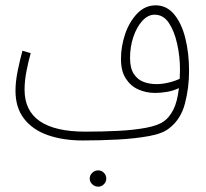

<svg xmlns="http://www.w3.org/2000/svg" viewBox="-20 -505 771 719"><path d="M290 21Q216 21 159 1Q102 -19 70 -60.5Q38 -102 38 -165Q38 -200 46.5 -241Q55 -282 64 -315L95 -306Q87 -278 79.5 -240.5Q72 -203 72 -169Q72 -12 300 -12Q364 -12 423 -15Q482 -18 527 -26.5Q572 -35 594 -51Q614 -65 629 -94Q644 -123 650 -175Q629 -165 605.5 -161Q582 -157 561 -157Q527 -157 498 -170Q469 -183 451 -211Q433 -239 433 -284Q433 -331 448.5 -377Q464 -423 493.5 -454Q523 -485 563 -485Q604 -485 632 -451.5Q660 -418 674 -362Q688 -306 688 -239Q688 -176 672.5 -117Q657 -58 614 -25Q590 -5 538.5 4.5Q487 14 421.5 17.5Q356 21 290 21ZM467 -288Q467 -249 481.5 -227.5Q496 -206 518.5 -198Q541 -190 566 -190Q587 -190 610.5 -195.5Q634 -201 653 -210Q654 -226 654 -245Q654 -293 643.5 -340.5Q633 -388 612.5 -419Q592 -450 559 -450Q534 -450 513 -427Q492 -404 479.5 -367Q467 -330 467 -288ZM348 194Q335 194 325.5 185Q316 176 316 164Q316 151 325.5 142Q335 133 348 133Q360 133 369 142Q378 151 378 164Q378 176 369 185Q360 194 348 194Z"/></svg>

Font: Noto Sans Arabic UI XCn XLt
Style: Regular
Weight: 200
Width: 2
Designer: Monotype Design Team, Nadine Chahine and Nizar Qandah
Foundry: Monotype Imaging Inc.
Version: Version 2.010; ttfautohint (v1.8.4.7-5d5b)